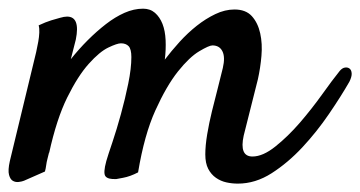

<svg xmlns="http://www.w3.org/2000/svg" viewBox="-25 -406 842 449"><path d="M455.1 -44.9Q455.1 -65.4 459.5 -91.8Q463.9 -118.2 470.7 -146Q477.5 -173.8 484.4 -200.2Q491.2 -226.6 496.1 -247.1Q502 -272.5 495.1 -286.1Q488.3 -299.8 471.7 -299.8Q463.9 -299.8 440.9 -286.1Q418 -272.5 391.1 -238.8Q364.3 -205.1 338.4 -147.9Q312.5 -90.8 297.9 -2.9Q279.3 6.8 262.7 9.8Q253.9 11.7 247.1 12.7Q227.5 13.7 221.7 6.3Q215.8 -1 223.6 -29.3Q227.5 -43 237.8 -73.2Q248 -103.5 257.8 -139.2Q267.6 -174.8 274.9 -210.4Q282.2 -246.1 282.2 -272.5Q282.2 -291 275.9 -297.9Q269.5 -304.7 257.8 -304.7Q249 -304.7 228.5 -294.9Q208 -285.2 182.6 -256.8Q157.2 -228.5 132.3 -178.2Q107.4 -127.9 89.8 -47.9V-49.8Q87.9 -42 85.9 -34.2Q84 -27.3 83 -19.5Q82 -11.7 80.1 -4.9L31.2 16.6Q26.4 18.6 19 19.5Q11.7 20.5 5.4 17.1Q-1 13.7 -3.9 2.9Q-6.8 -7.8 -2 -29.3L59.6 -284.2Q62.5 -296.9 64.5 -308.6Q66.4 -319.3 66.9 -329.6Q67.4 -339.8 65.4 -346.7Q82 -354.5 94.7 -358.4Q107.4 -362.3 115.2 -364.3Q125 -367.2 131.8 -367.2Q163.1 -367.2 152.3 -313.5Q148.4 -297.9 140.6 -267.6Q159.2 -291 180.2 -312Q201.2 -333 222.7 -349.6Q244.1 -366.2 266.1 -376Q288.1 -385.7 309.6 -385.7Q326.2 -385.7 337.4 -376Q348.6 -366.2 355 -350.1Q361.3 -334 362.3 -312Q363.3 -290 360.4 -266.6Q376 -287.1 395 -308.1Q414.1 -329.1 435.1 -345.7Q456.1 -362.3 478.5 -373Q501 -383.8 523.4 -383.8Q549.8 -383.8 564 -368.2Q578.1 -352.5 583.5 -328.1Q588.9 -303.7 586.4 -275.4Q584 -247.1 578.1 -220.7L544.9 -88.9Q534.2 -40 565.4 -40Q589.8 -40 619.1 -63.5Q648.4 -86.9 676.3 -119.1Q704.1 -151.4 728.5 -185.5Q752.9 -219.7 769.5 -240.2Q775.4 -247.1 781.7 -248Q788.1 -249 792.5 -245.6Q796.9 -242.2 797.4 -234.4Q797.9 -226.6 792 -214.8Q772.5 -180.7 744.1 -139.2Q715.8 -97.7 682.1 -61.5Q648.4 -25.4 610.4 -1Q572.3 23.4 531.2 23.4Q517.6 23.4 504.4 20.5Q491.2 17.6 480 9.8Q468.8 2 461.9 -11.2Q455.1 -24.4 455.1 -44.9Z"/></svg>

Font: Satisfy
Style: Regular
Weight: 400
Designer: Font Diner, Inc
Foundry: Font Diner, Inc
Version: Version 1.000